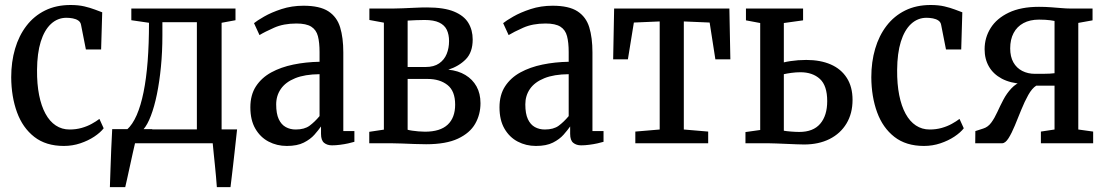

<svg xmlns="http://www.w3.org/2000/svg" viewBox="-20 -588 4534 788"><path d="M242 11Q168.5 11 120.8 -26.2Q73 -63.5 49.8 -127.2Q26.5 -191 26 -271Q26 -334 41.8 -387.8Q57.5 -441.5 88.5 -482Q119.5 -522.5 165 -545Q210.5 -567.5 269.5 -567.5Q301.5 -567.5 326 -561.8Q350.5 -556 368.8 -549Q387 -542 399.5 -537.5L395 -385H332.5L312.5 -486.5Q310.5 -497.5 301.2 -503.8Q292 -510 279 -512.5Q266 -515 252.5 -515Q216.5 -515 189.2 -489.8Q162 -464.5 147.2 -417Q132.5 -369.5 132 -301Q131.5 -243 140.5 -197.8Q149.5 -152.5 166.8 -121Q184 -89.5 209 -73Q234 -56.5 265.5 -56.5Q292 -56.5 315 -63Q338 -69.5 356.5 -79.8Q375 -90 388 -100L405.5 -61.5Q392 -44 366.8 -27.2Q341.5 -10.5 309.5 0.2Q277.5 11 242 11Z M469.5 0V-55L500.5 -55.5Q524 -76.5 541 -115.5Q558 -154.5 569.2 -210Q580.5 -265.5 586 -336.8Q591.5 -408 591.5 -494.5L519 -505V-553H946.5V-505L889.5 -494.5V0ZM568.5 -57H788V-497H646.5V-443Q646.5 -375.5 640.5 -314Q634.5 -252.5 624 -201.2Q613.5 -150 599.2 -112.8Q585 -75.5 568.5 -57ZM431 180Q432.5 145 433.5 105.5Q434.5 66 436.5 24.2Q438.5 -17.5 440.5 -58H605.5L535.5 -6Q531 12.5 525 39.8Q519 67 512.8 95.5Q506.5 124 501.5 147Q496.5 170 494 180ZM870 180Q868.5 159.5 866.5 136.5Q864.5 113.5 862 89.5Q859.5 65.5 857.2 42.8Q855 20 853 0L807 -57H953Q951 -37 948.2 -13.2Q945.5 10.5 942.8 36.2Q940 62 937 87.5Q934 113 931.2 136.8Q928.5 160.5 926 180Z M1157 11Q1116.5 11 1082.5 -6.8Q1048.5 -24.5 1028 -59.8Q1007.5 -95 1007.5 -147.5Q1007.5 -198.5 1030.5 -233.8Q1053.5 -269 1093.2 -290.8Q1133 -312.5 1184 -323Q1235 -333.5 1291.5 -334.5V-374Q1291.5 -413.5 1284.8 -439.5Q1278 -465.5 1257.5 -478.5Q1237 -491.5 1196.5 -491.5Q1143.5 -491.5 1104.8 -474.2Q1066 -457 1045 -444L1022.5 -493Q1034.5 -503 1064 -520Q1093.5 -537 1135.5 -550.8Q1177.5 -564.5 1225.5 -564.5Q1292.5 -564.5 1327.8 -541.5Q1363 -518.5 1376 -475.8Q1389 -433 1389 -373V-50H1434.5V-6Q1425 -3 1409 0.5Q1393 4 1375.5 6.2Q1358 8.5 1342.5 8.5Q1323 8.5 1310.2 -1.8Q1297.5 -12 1297.5 -38.5V-69Q1287 -54 1270.5 -35.2Q1254 -16.5 1227 -2.8Q1200 11 1157 11ZM1193.5 -56.5Q1229.5 -56.5 1250.5 -72Q1271.5 -87.5 1291.5 -111.5V-283.5Q1231 -283 1191.5 -267Q1152 -251 1132.8 -223.2Q1113.5 -195.5 1113.5 -159.5Q1113.5 -121.5 1124 -99Q1134.5 -76.5 1152.8 -66.5Q1171 -56.5 1193.5 -56.5Z M1729 4Q1708 4 1681.2 3Q1654.5 2 1629.5 1Q1604.5 0 1588 0H1495.5V-47L1555.5 -56V-495L1496 -506V-553H1595Q1609.5 -553 1633 -554Q1656.5 -555 1683 -556.2Q1709.5 -557.5 1732.5 -557.5Q1802.5 -557.5 1843.5 -540.5Q1884.5 -523.5 1902.2 -494Q1920 -464.5 1920 -426Q1920 -373.5 1891.8 -344.8Q1863.5 -316 1820 -302Q1860.5 -298 1890 -280.2Q1919.5 -262.5 1935.8 -233.2Q1952 -204 1952 -164.5Q1952 -118 1930.2 -80Q1908.5 -42 1859.5 -19Q1810.5 4 1729 4ZM1724 -47.5Q1786.5 -47.5 1817.2 -76.2Q1848 -105 1848 -158.5Q1848 -214.5 1816.5 -239.2Q1785 -264 1735 -264H1653V-55.5Q1659.5 -53.5 1671.2 -51.8Q1683 -50 1697.2 -48.8Q1711.5 -47.5 1724 -47.5ZM1653 -313H1726.5Q1761 -313 1782.2 -327.8Q1803.5 -342.5 1813.2 -366.5Q1823 -390.5 1823 -419.5Q1823 -446 1813.8 -465.5Q1804.5 -485 1782.5 -495.5Q1760.5 -506 1722.5 -506Q1705 -506 1687 -505.2Q1669 -504.5 1653 -503.5Z M2179.5 11Q2139 11 2105 -6.8Q2071 -24.5 2050.5 -59.8Q2030 -95 2030 -147.5Q2030 -198.5 2053 -233.8Q2076 -269 2115.8 -290.8Q2155.5 -312.5 2206.5 -323Q2257.5 -333.5 2314 -334.5V-374Q2314 -413.5 2307.2 -439.5Q2300.5 -465.5 2280 -478.5Q2259.5 -491.5 2219 -491.5Q2166 -491.5 2127.2 -474.2Q2088.5 -457 2067.5 -444L2045 -493Q2057 -503 2086.5 -520Q2116 -537 2158 -550.8Q2200 -564.5 2248 -564.5Q2315 -564.5 2350.2 -541.5Q2385.5 -518.5 2398.5 -475.8Q2411.5 -433 2411.5 -373V-50H2457V-6Q2447.5 -3 2431.5 0.5Q2415.5 4 2398 6.2Q2380.5 8.5 2365 8.5Q2345.5 8.5 2332.8 -1.8Q2320 -12 2320 -38.5V-69Q2309.5 -54 2293 -35.2Q2276.5 -16.5 2249.5 -2.8Q2222.5 11 2179.5 11ZM2216 -56.5Q2252 -56.5 2273 -72Q2294 -87.5 2314 -111.5V-283.5Q2253.5 -283 2214 -267Q2174.5 -251 2155.2 -223.2Q2136 -195.5 2136 -159.5Q2136 -121.5 2146.5 -99Q2157 -76.5 2175.2 -66.5Q2193.5 -56.5 2216 -56.5Z M2587.5 0V-48L2687.5 -56.5V-500L2581.5 -495.5L2557 -344.5H2496.5L2500.5 -553H2973.5L2977.5 -344.5H2916L2892.5 -495.5L2786.5 -500V-56.5L2886.5 -48V0Z M3039.5 0V-46L3100 -54.5V-493.5L3041.5 -504.5V-553H3276V-504.5L3197 -493.5V-332Q3209 -335 3224 -337.2Q3239 -339.5 3255.8 -340.8Q3272.5 -342 3289 -342Q3347 -342 3389.5 -323.5Q3432 -305 3455.5 -268.2Q3479 -231.5 3479 -178Q3479 -122.5 3454.2 -81.2Q3429.5 -40 3384.8 -17.5Q3340 5 3280 5Q3268 5 3248.8 4.2Q3229.5 3.5 3207.5 2.5Q3185.5 1.5 3166 0.8Q3146.5 0 3134.5 0ZM3260.5 -46.5Q3317.5 -46.5 3346.2 -80Q3375 -113.5 3375 -173Q3375 -236.5 3345 -264Q3315 -291.5 3265 -291.5Q3247 -291.5 3228.5 -289Q3210 -286.5 3197 -283.5V-51.5Q3208 -49.5 3227.2 -48Q3246.5 -46.5 3260.5 -46.5Z M3772 11Q3698.5 11 3650.8 -26.2Q3603 -63.5 3579.8 -127.2Q3556.5 -191 3556 -271Q3556 -334 3571.8 -387.8Q3587.5 -441.5 3618.5 -482Q3649.5 -522.5 3695 -545Q3740.5 -567.5 3799.5 -567.5Q3831.5 -567.5 3856 -561.8Q3880.5 -556 3898.8 -549Q3917 -542 3929.5 -537.5L3925 -385H3862.5L3842.5 -486.5Q3840.5 -497.5 3831.2 -503.8Q3822 -510 3809 -512.5Q3796 -515 3782.5 -515Q3746.5 -515 3719.2 -489.8Q3692 -464.5 3677.2 -417Q3662.5 -369.5 3662 -301Q3661.5 -243 3670.5 -197.8Q3679.5 -152.5 3696.8 -121Q3714 -89.5 3739 -73Q3764 -56.5 3795.5 -56.5Q3822 -56.5 3845 -63Q3868 -69.5 3886.5 -79.8Q3905 -90 3918 -100L3935.5 -61.5Q3922 -44 3896.8 -27.2Q3871.5 -10.5 3839.5 0.2Q3807.5 11 3772 11Z M3982.5 0 3983 -50 4015.5 -60.5Q4035 -66.5 4048.5 -85Q4062 -103.5 4073.2 -128.2Q4084.5 -153 4098 -178.8Q4111.5 -204.5 4130.8 -225.2Q4150 -246 4178.5 -255.5L4179 -243.5Q4126.5 -246.5 4091.5 -265.2Q4056.5 -284 4038.8 -314.8Q4021 -345.5 4021 -386Q4021 -433.5 4045.8 -473Q4070.5 -512.5 4120.2 -536.2Q4170 -560 4244 -560Q4270 -560 4293.2 -558.2Q4316.5 -556.5 4336.5 -554.8Q4356.5 -553 4372.5 -553H4464V-504.5L4405.5 -494V-56.5L4466.5 -48V0H4252V-48L4308 -56.5V-236.5H4233Q4215.5 -225.5 4200.2 -198.2Q4185 -171 4171.5 -137.5Q4158 -104 4145 -72.5Q4132 -41 4119 -20.5Q4106 0 4092.5 0ZM4227.5 -285Q4243.5 -285 4259.5 -285Q4275.5 -285 4288.5 -285.8Q4301.5 -286.5 4308 -287.5V-502Q4301 -503.5 4291.2 -504.8Q4281.5 -506 4269.8 -506.8Q4258 -507.5 4244.5 -507.5Q4207 -507.5 4180.5 -493.2Q4154 -479 4140 -452.5Q4126 -426 4126 -389.5Q4126 -355.5 4139 -332.2Q4152 -309 4175.2 -297Q4198.5 -285 4227.5 -285Z"/></svg>

Font: Merriweather 24pt SemiCondensed
Style: Regular
Weight: 400
Width: 4
Designer: Eben Sorkin
Foundry: Eben Sorkin
Version: Version 2.100